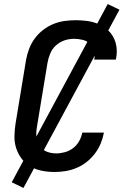

<svg xmlns="http://www.w3.org/2000/svg" viewBox="-20 -843 640 950"><path d="M250 8Q218 8 187.5 2Q157 -4 131.5 -18.5Q106 -33 88 -56.5Q70 -80 60.5 -108.5Q51 -137 51.5 -168.5Q52 -200 57 -232L109 -547Q114 -574 124 -601Q134 -628 151.5 -652Q169 -676 193 -694.5Q217 -713 243.5 -724Q270 -735 298.5 -739Q327 -743 354 -743Q382 -743 409.5 -739.5Q437 -736 461 -726.5Q485 -717 505.5 -701Q526 -685 539 -662.5Q552 -640 556 -612.5Q560 -585 555 -557L553 -548H446L447 -553Q451 -575 445 -595Q439 -615 424 -628Q409 -641 388 -646Q367 -651 346 -651Q322 -651 298.5 -643Q275 -635 256.5 -618Q238 -601 228.5 -578Q219 -555 215 -532L163 -217Q160 -200 159.5 -183.5Q159 -167 162.5 -151.5Q166 -136 175 -122.5Q184 -109 196.5 -100.5Q209 -92 225 -88Q241 -84 258 -84Q279 -84 301 -90Q323 -96 341.5 -110Q360 -124 371.5 -144.5Q383 -165 387 -186V-187H494V-186Q489 -159 478 -132.5Q467 -106 449 -82.5Q431 -59 408 -41Q385 -23 358.5 -12Q332 -1 304.5 3.5Q277 8 250 8ZM96 87 38 59 513 -823 571 -795Z"/></svg>

Font: Iosevka SmBd Ex Obl
Style: Regular
Weight: 600
Width: 7
Italic angle: -9°
Monospace: yes
Designer: Belleve Invis
Foundry: Belleve Invis
Version: Version 32.5.0; ttfautohint (v1.8.4)